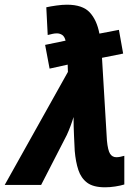

<svg xmlns="http://www.w3.org/2000/svg" viewBox="-73 -787 590 817"><path d="M374 10Q324 10 298 -9.5Q272 -29 260.5 -63.5Q249 -98 245 -145L242 -208Q241 -227 240.5 -249Q240 -271 240 -289Q235 -272 227 -250.5Q219 -229 211 -212L102 0H-53L216 -481L215 -512L138 -495L119 -596L206 -614Q202 -631 192 -638Q182 -645 169 -645Q160 -645 151 -643Q142 -641 130 -638L124 -756Q142 -760 167 -763.5Q192 -767 212 -767Q278 -767 308.5 -734.5Q339 -702 350 -644L433 -660L451 -559L361 -541L382 -189Q386 -147 395.5 -132.5Q405 -118 422 -118Q436 -118 456 -124V-2Q440 3 417.5 6.5Q395 10 374 10Z"/></svg>

Font: Noto Sans Condensed ExtraBold
Style: Italic
Weight: 800
Width: 3
Italic angle: -12°
Designer: Monotype Design Team
Foundry: Monotype Imaging Inc.
Version: Version 2.013; ttfautohint (v1.8.4.7-5d5b)